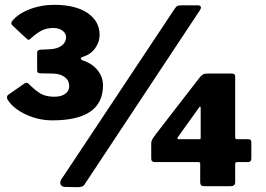

<svg xmlns="http://www.w3.org/2000/svg" viewBox="-20 -772 1103 796"><path d="M27 -675Q27 -680 30 -684Q53 -714 101.5 -733Q150 -752 205 -752Q293 -752 343 -718Q393 -684 393 -627Q393 -598 374.5 -572Q356 -546 322 -536Q315 -533 315 -529Q315 -525 322 -522Q362 -509 384.5 -481Q407 -453 407 -418Q407 -273 197 -273Q140 -273 88 -297Q36 -321 12 -358Q9 -363 9 -368Q9 -377 17 -381L80 -425Q91 -432 97 -426Q128 -395 150 -383Q172 -371 205 -371Q234 -371 250.5 -383Q267 -395 267 -415Q267 -438 249 -452Q231 -466 200 -467L147 -468Q134 -468 134 -479V-555Q134 -564 147 -566L190 -568Q219 -570 236.5 -583.5Q254 -597 254 -618Q254 -634 239 -645Q224 -656 202 -656Q175 -656 154 -646Q133 -636 107 -612Q102 -607 99 -607Q95 -607 91 -611L30 -668Q27 -673 27 -675ZM331 -8Q327 -1 320 1.5Q313 4 302 4L250 3Q241 3 235.5 -2Q230 -7 230 -14Q230 -24 236 -31L705 -737Q711 -746 717 -748Q723 -750 733 -750H799Q813 -750 813 -741Q813 -735 809 -730ZM840 -467H943Q955 -467 955 -454V-203Q955 -195 962 -195H1009Q1022 -195 1022 -183V-114Q1022 -100 1007 -100H963Q955 -100 955 -92V-18Q955 -8 950 -4Q945 0 934 0H827Q818 0 814 -4Q810 -8 810 -16V-94Q810 -100 802 -100H622Q607 -100 607 -114V-179Q607 -186 611 -193.5Q615 -201 627 -217L808 -451Q817 -461 822.5 -464Q828 -467 840 -467ZM807 -195Q812 -195 812 -199V-321Q812 -330 810 -330Q807 -330 803 -323L717 -203Q712 -195 722 -195Z"/></svg>

Font: Libre Franklin Black
Style: Regular
Weight: 900
Designer: Pablo Impallari, Rodrigo Fuenzalida
Foundry: Impallari Type
Version: Version 1.002; ttfautohint (v1.5)